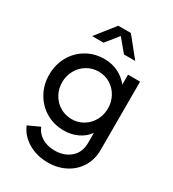

<svg xmlns="http://www.w3.org/2000/svg" viewBox="-234 -909 1127 1254"><g transform="rotate(30 329.5 -282.0)"><path d="M88 79 175 39Q190 79 230 104.5Q270 130 328 130Q399 130 446 89.5Q493 49 493 -23V-98Q463 -57 416 -35Q369 -13 314 -13Q239 -13 179 -48.5Q119 -84 84.5 -145.5Q50 -207 50 -282Q50 -357 84 -418.5Q118 -480 178 -515.5Q238 -551 313 -551Q369 -551 416 -528.5Q463 -506 496 -464V-539H587V-23Q587 47 554 102Q521 157 462 188.5Q403 220 329 220Q244 220 179.5 181.5Q115 143 88 79ZM322 -103Q369 -103 408.5 -127Q448 -151 470.5 -192Q493 -233 493 -282Q493 -331 470.5 -372Q448 -413 408.5 -437Q369 -461 322 -461Q273 -461 233.5 -437Q194 -413 171 -372Q148 -331 148 -282Q148 -233 170.5 -192Q193 -151 233 -127Q273 -103 322 -103ZM281 -784H376L492 -640H407L329 -734L253 -640H167Z"/></g></svg>

Font: Eudoxus Sans Medium
Style: Regular
Weight: 500
Designer: Stijn de Vries
Foundry: tokotype
Version: Version 2.005